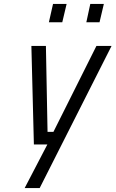

<svg xmlns="http://www.w3.org/2000/svg" viewBox="-20 -733 586 974"><path d="M139.2 -500H212.9L221.2 -64H251L469.2 -500H545.9L181.2 221.2H105L220.2 0H151.9ZM418 -620.1 438 -712.9H506.8L484.9 -620.1ZM228 -620.1 249 -712.9H317.9L295.9 -620.1Z"/></svg>

Font: TitilliumWeb-Italic
Style: Italic
Weight: 400
Italic angle: -13°
Version: Version 1.001;PS 57.000;hotconv 1.0.70;makeotf.lib2.5.55311